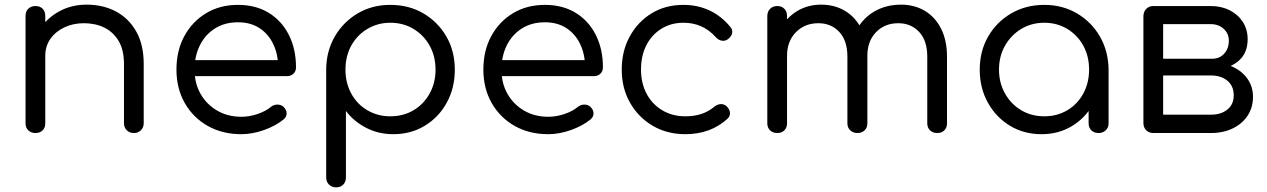

<svg xmlns="http://www.w3.org/2000/svg" viewBox="-20 -573 5456 827"><path d="M557 0Q538 0 526 -12Q514 -24 514 -42V-297Q514 -358 491 -396.5Q468 -435 429.5 -454Q391 -473 341 -473Q295 -473 257 -455Q219 -437 197 -405.5Q175 -374 175 -333H118Q119 -396 150.5 -445.5Q182 -495 235 -524Q288 -553 353 -553Q424 -553 479.5 -523.5Q535 -494 567 -437Q599 -380 599 -297V-42Q599 -24 587 -12Q575 0 557 0ZM133 0Q114 0 102 -11.5Q90 -23 90 -42V-504Q90 -524 102 -535.5Q114 -547 133 -547Q152 -547 163.5 -535.5Q175 -524 175 -504V-42Q175 -23 163.5 -11.5Q152 0 133 0Z M1020 5Q938 5 875 -30.5Q812 -66 776 -129Q740 -192 740 -273Q740 -355 774 -417.5Q808 -480 867.5 -516Q927 -552 1005 -552Q1082 -552 1138 -517.5Q1194 -483 1224.5 -422Q1255 -361 1255 -283Q1255 -266 1244 -255.5Q1233 -245 1216 -245H798V-314H1220L1178 -284Q1178 -339 1157 -383Q1136 -427 1097.5 -452Q1059 -477 1005 -477Q948 -477 906 -450.5Q864 -424 841 -378Q818 -332 818 -273Q818 -214 844 -168.5Q870 -123 915.5 -96.5Q961 -70 1020 -70Q1054 -70 1089.5 -82Q1125 -94 1146 -112Q1158 -122 1173.5 -122.5Q1189 -123 1200 -114Q1214 -101 1214.5 -85.5Q1215 -70 1202 -59Q1168 -31 1117.5 -13Q1067 5 1020 5Z M1428 234Q1409 234 1397 222Q1385 210 1385 191V-276Q1386 -354 1422.5 -416.5Q1459 -479 1521 -515.5Q1583 -552 1661 -552Q1741 -552 1803.5 -515.5Q1866 -479 1902.5 -416Q1939 -353 1939 -273Q1939 -194 1904.5 -131Q1870 -68 1810 -31.5Q1750 5 1674 5Q1610 5 1557 -22.5Q1504 -50 1470 -95V191Q1470 210 1458.5 222Q1447 234 1428 234ZM1661 -72Q1717 -72 1761 -98Q1805 -124 1830.5 -170Q1856 -216 1856 -273Q1856 -331 1830.5 -376.5Q1805 -422 1761 -448.5Q1717 -475 1661 -475Q1607 -475 1562.5 -448.5Q1518 -422 1493 -376.5Q1468 -331 1468 -273Q1468 -216 1493 -170Q1518 -124 1562.5 -98Q1607 -72 1661 -72Z M2342 5Q2260 5 2197 -30.5Q2134 -66 2098 -129Q2062 -192 2062 -273Q2062 -355 2096 -417.5Q2130 -480 2189.5 -516Q2249 -552 2327 -552Q2404 -552 2460 -517.5Q2516 -483 2546.5 -422Q2577 -361 2577 -283Q2577 -266 2566 -255.5Q2555 -245 2538 -245H2120V-314H2542L2500 -284Q2500 -339 2479 -383Q2458 -427 2419.5 -452Q2381 -477 2327 -477Q2270 -477 2228 -450.5Q2186 -424 2163 -378Q2140 -332 2140 -273Q2140 -214 2166 -168.5Q2192 -123 2237.5 -96.5Q2283 -70 2342 -70Q2376 -70 2411.5 -82Q2447 -94 2468 -112Q2480 -122 2495.5 -122.5Q2511 -123 2522 -114Q2536 -101 2536.5 -85.5Q2537 -70 2524 -59Q2490 -31 2439.5 -13Q2389 5 2342 5Z M2932 5Q2853 5 2791 -31.5Q2729 -68 2693.5 -131Q2658 -194 2658 -273Q2658 -353 2692.5 -416Q2727 -479 2786.5 -515.5Q2846 -552 2924 -552Q2984 -552 3035 -528.5Q3086 -505 3125 -458Q3137 -444 3133.5 -429.5Q3130 -415 3115 -404Q3103 -395 3088 -398Q3073 -401 3062 -414Q3007 -475 2924 -475Q2870 -475 2828.5 -449Q2787 -423 2764 -378Q2741 -333 2741 -273Q2741 -215 2765 -169.5Q2789 -124 2832.5 -98Q2876 -72 2932 -72Q2970 -72 3000.5 -82Q3031 -92 3055 -112Q3068 -123 3082.5 -124.5Q3097 -126 3109 -116Q3122 -104 3124 -89Q3126 -74 3114 -62Q3041 5 2932 5Z M4017 0Q3998 0 3986 -11.5Q3974 -23 3974 -42V-329Q3974 -398 3939 -435.5Q3904 -473 3849 -473Q3790 -473 3752.5 -433.5Q3715 -394 3716 -329H3642Q3643 -396 3671 -446.5Q3699 -497 3748.5 -525Q3798 -553 3861 -553Q3919 -553 3964 -526Q4009 -499 4034 -448.5Q4059 -398 4059 -329V-42Q4059 -23 4047.5 -11.5Q4036 0 4017 0ZM3328 0Q3309 0 3297 -11.5Q3285 -23 3285 -42V-504Q3285 -523 3297 -535Q3309 -547 3328 -547Q3347 -547 3358.5 -535Q3370 -523 3370 -504V-42Q3370 -23 3358.5 -11.5Q3347 0 3328 0ZM3673 0Q3655 0 3642.5 -11.5Q3630 -23 3630 -42V-329Q3630 -398 3595 -435.5Q3560 -473 3505 -473Q3446 -473 3408 -434Q3370 -395 3370 -333H3313Q3314 -398 3340.5 -447.5Q3367 -497 3413 -525Q3459 -553 3517 -553Q3575 -553 3620 -526Q3665 -499 3690.5 -448.5Q3716 -398 3716 -329V-42Q3716 -23 3704 -11.5Q3692 0 3673 0Z M4466 5Q4390 5 4330 -31.5Q4270 -68 4235 -131Q4200 -194 4200 -273Q4200 -353 4236.5 -416Q4273 -479 4336 -515.5Q4399 -552 4478 -552Q4556 -552 4618.5 -515.5Q4681 -479 4717.5 -416Q4754 -353 4755 -273L4721 -257Q4721 -183 4687.5 -123.5Q4654 -64 4596.5 -29.5Q4539 5 4466 5ZM4478 -72Q4533 -72 4577 -98Q4621 -124 4646 -170Q4671 -216 4671 -273Q4671 -331 4646 -376.5Q4621 -422 4577 -448.5Q4533 -475 4478 -475Q4423 -475 4379 -448.5Q4335 -422 4309 -376.5Q4283 -331 4283 -273Q4283 -216 4309 -170Q4335 -124 4379 -98Q4423 -72 4478 -72ZM4712 0Q4693 0 4681 -11.5Q4669 -23 4669 -42V-207L4688 -295L4755 -273V-42Q4755 -23 4742.5 -11.5Q4730 0 4712 0Z M4948 0Q4929 0 4917 -12Q4905 -24 4905 -43V-505Q4906 -524 4918 -535.5Q4930 -547 4948 -547Q4967 -547 4978.5 -535.5Q4990 -524 4990 -504V-320H5196V-304Q5249 -304 5290 -285Q5331 -266 5354 -232.5Q5377 -199 5377 -156Q5377 -110 5354 -75Q5331 -40 5290 -20Q5249 0 5196 0ZM4990 -79H5196Q5239 -79 5266.5 -101Q5294 -123 5294 -162Q5294 -203 5266.5 -225.5Q5239 -248 5196 -248H4990ZM5103 -273V-320H5201Q5233 -320 5253 -342Q5273 -364 5273 -398Q5273 -428 5251 -448.5Q5229 -469 5195 -469H4949V-547H5195Q5241 -547 5277 -528.5Q5313 -510 5333.5 -478Q5354 -446 5354 -404Q5354 -341 5310.5 -307Q5267 -273 5201 -273Z"/></svg>

Font: Comfortaa Medium
Style: Regular
Weight: 500
Designer: Johan Aakerlund
Foundry: Johan Aakerlund
Version: Version 3.104; ttfautohint (v1.8.1.43-b0c9)